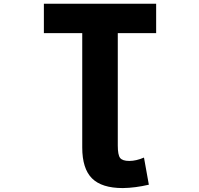

<svg xmlns="http://www.w3.org/2000/svg" viewBox="-20 -752 1040 1002"><path d="M409.2 -579.1H209V-732.4H794.9V-579.1H594.7V7.8Q594.7 56.6 606.9 72.3Q619.1 87.9 654.8 87.9Q690.4 87.9 731.4 70.3L756.8 211.9Q685.5 228.5 621.1 229.5Q510.7 229.5 460 178.7Q409.2 127.9 409.2 17.6Z"/></svg>

Font: GenEi Gothic M Heavy
Style: Regular
Weight: 800
Designer: o_tamon (Modified); [Source Han Sans]
Ryoko NISHIZUKA  (kana & ideographs); Paul D. Hunt (Latin, Greek & Cyrillic); Wenl
Version: Version 1.1a;Original Version 1.004